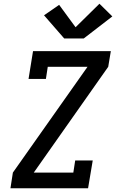

<svg xmlns="http://www.w3.org/2000/svg" viewBox="-20 -1009 640 1029"><path d="M36 0 49 -84 449 -651H236L226 -586H133L157 -735H574L560 -651L161 -84H373L383 -149H477L452 0ZM324 -803 216 -927 297 -983 385 -863 513 -989 582 -921 429 -803Z"/></svg>

Font: Iosevka Slab MdExObl
Style: Regular
Weight: 500
Width: 7
Italic angle: -9°
Monospace: yes
Designer: Belleve Invis
Foundry: Belleve Invis
Version: Version 11.1.1; ttfautohint (v1.8.3)